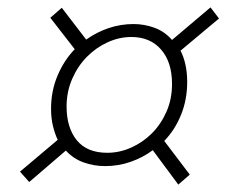

<svg xmlns="http://www.w3.org/2000/svg" viewBox="-20 -586 640 519"><path d="M59 -94 34 -122 136 -208Q128 -225 123 -246Q118 -267 118 -292Q118 -340 135.5 -381.5Q153 -423 182 -453L116 -538L147 -565L213 -479Q241 -499 273.5 -510Q306 -521 341 -521Q370 -521 397.5 -511Q425 -501 445 -478L549 -566L572 -536L468 -449Q486 -414 486 -364Q486 -317 469.5 -276Q453 -235 424 -205L493 -114L462 -87L393 -180Q366 -160 333 -148.5Q300 -137 264 -137Q234 -137 206 -147Q178 -157 158 -179ZM270 -173Q303 -173 334.5 -187Q366 -201 390.5 -225.5Q415 -250 430 -284Q445 -318 445 -359Q445 -418 415.5 -452Q386 -486 335 -486Q302 -486 270.5 -471.5Q239 -457 214.5 -432Q190 -407 175 -372.5Q160 -338 160 -298Q160 -241 187.5 -207Q215 -173 270 -173Z"/></svg>

Font: Source Code Pro Light
Style: Italic
Weight: 300
Italic angle: -11°
Monospace: yes
Designer: Paul D. Hunt, Teo Tuominen
Foundry: Adobe Systems Incorporated
Version: Version 1.050;PS 1.000;hotconv 16.6.51;makeotf.lib2.5.65220